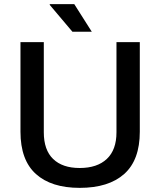

<svg xmlns="http://www.w3.org/2000/svg" viewBox="-20 -888 768 920"><path d="M419.9 -735.8H327.1L217.8 -865.2L219.2 -868.2H335.9ZM361.8 12.2Q225.6 12.2 151.9 -54.4Q78.1 -121.1 78.1 -256.8V-686H189.9V-253.9Q189.9 -169.4 234.6 -126.2Q279.3 -83 361.8 -83Q445.8 -83 491.9 -126.5Q538.1 -169.9 538.1 -253.9V-686H649.9V-256.8Q649.9 -121.1 575.2 -54.4Q500.5 12.2 361.8 12.2Z"/></svg>

Font: Archivo Medium
Style: Regular
Weight: 500
Designer: Hector Gatti
Foundry: Omnibus-Type
Version: Version 2.001